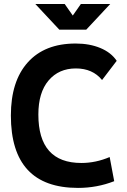

<svg xmlns="http://www.w3.org/2000/svg" viewBox="-20 -918 626 948"><path d="M365.2 9.8Q33.7 9.8 33.7 -347.7Q33.7 -517.1 117.2 -610.1Q200.7 -703.1 353.5 -703.1Q422.4 -703.1 475.6 -680.9Q528.8 -658.7 556.2 -617.7L483.9 -522.9Q437.5 -580.1 354.5 -580.1Q270.5 -580.1 220 -520.8Q169.4 -461.4 169.4 -352.5Q169.4 -113.3 381.8 -113.3Q452.6 -113.3 521.5 -142.6L543.9 -23.4Q459 9.8 365.2 9.8ZM272.9 -771.5 154.3 -898.4H299.3L339.4 -841.3L379.4 -898.4H524.4L405.8 -771.5Z"/></svg>

Font: CaskaydiaMono NF
Style: Bold
Weight: 700
Designer: Aaron Bell
Foundry: Saja Typeworks
Version: Version 2111.001; ttfautohint (v1.8.4);Nerd Fonts 3.1.1